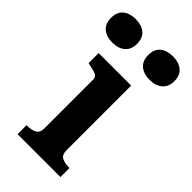

<svg xmlns="http://www.w3.org/2000/svg" viewBox="-281 -839 902 902"><g transform="rotate(45 170.5 -387.5)"><path d="M47 -619Q7 -619 -16.5 -639Q-40 -659 -40 -697Q-40 -736 -16.5 -755.5Q7 -775 47 -775Q86 -775 109.5 -755.5Q133 -736 133 -697Q133 -659 109.5 -639Q86 -619 47 -619ZM294 -619Q254 -619 230.5 -639Q207 -659 207 -697Q207 -736 230.5 -755.5Q254 -775 294 -775Q333 -775 357 -755.5Q381 -736 381 -697Q381 -659 357 -639Q333 -619 294 -619ZM252 -539V-109Q252 -80 270 -70Q288 -60 319 -60H321V0H36V-60H39Q70 -60 88 -70Q106 -80 106 -109V-433Q106 -451 91 -457.5Q76 -464 45 -470L36 -472V-539Z"/></g></svg>

Font: Roboto Serif SemiBold
Style: Regular
Weight: 600
Designer: Greg Gazdowicz
Foundry: Commercial Type
Version: Version 1.008